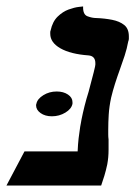

<svg xmlns="http://www.w3.org/2000/svg" viewBox="-25 -576 420 596"><path d="M88 -254Q91 -269 109.5 -280.5Q128 -292 151 -292Q172 -292 186 -282.5Q200 -273 200 -259V-254Q197 -238 178 -226.5Q159 -215 136 -215Q115 -215 101 -225Q87 -235 87 -249Q87 -252 88 -254ZM320 -273Q314 -245 312.5 -220.5Q311 -196 311 -174Q311 -166 311 -158.5Q311 -151 312 -143V-112Q312 -99 311 -88Q310 -77 308 -66Q304 -47 299 -30.5Q294 -14 289 0H-5L51 -106H216Q217 -129 219 -146.5Q221 -164 224 -183Q225 -188 226 -193.5Q227 -199 228 -205Q232 -225 237.5 -247Q243 -269 250 -291Q255 -311 260.5 -331Q266 -351 270 -369Q271 -373 271 -375.5Q271 -378 271 -380Q271 -402 250 -404Q194 -408 162.5 -426Q131 -444 131 -471Q131 -473 131 -476Q131 -479 132 -481Q138 -509 154 -524.5Q170 -540 188 -546.5Q206 -553 219.5 -554.5Q233 -556 233 -556Q232 -531 246.5 -525.5Q261 -520 274 -520Q300 -519 323 -514.5Q346 -510 360.5 -498.5Q375 -487 375 -463Q375 -459 375 -455.5Q375 -452 373 -447Q369 -425 362 -403.5Q355 -382 347 -360Q339 -338 332 -316Q325 -294 320 -273Z"/></svg>

Font: Libertinus Serif Semibold Italic
Style: Regular
Weight: 600
Italic angle: -11.5°
Designer: Philipp H. Poll, Khaled Hosny
Foundry: Caleb Maclennan
Version: Version 7.051;RELEASE